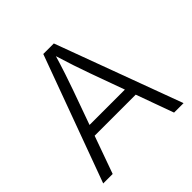

<svg xmlns="http://www.w3.org/2000/svg" viewBox="-188 -885 1043 1043"><g transform="rotate(-45 333.5 -364.0)"><path d="M24.9 0 292 -727.5H373L642.1 0H569.3L396.5 -476.6Q381.8 -516.6 364.5 -569.1Q347.2 -621.6 324.2 -695.8H339.8Q317.4 -620.6 299.8 -567.6Q282.2 -514.6 268.6 -476.6L97.7 0ZM149.4 -216.3V-277.3H517.1V-216.3Z"/></g></svg>

Font: Inter 17pt Light
Style: Regular
Weight: 300
Version: Version 4.001;git-66647c0bb